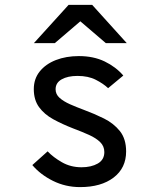

<svg xmlns="http://www.w3.org/2000/svg" viewBox="-20 -752 656 784"><path d="M307 12Q247.5 12 196.2 -13.5Q145 -39 112 -78L174.5 -134Q197 -110 232.8 -89.5Q268.5 -69 313 -69Q352.5 -69 379.2 -84.2Q406 -99.5 406 -131Q406 -155 389.2 -171.5Q372.5 -188 343.8 -201Q315 -214 279 -227.5Q234 -245 197.5 -265Q161 -285 139.5 -314.5Q118 -344 118 -388Q118 -430 142.2 -460.2Q166.5 -490.5 208.2 -506.8Q250 -523 302 -523Q362 -523 407.5 -501Q453 -479 483.5 -443.5L421.5 -392Q402 -410.5 371.2 -426.2Q340.5 -442 296.5 -442Q256.5 -442 231.8 -428Q207 -414 207 -387.5Q207 -367 223.2 -352.5Q239.5 -338 266 -326.2Q292.5 -314.5 323.5 -303Q365.5 -287.5 404.8 -268Q444 -248.5 469.5 -216.8Q495 -185 495 -133.5Q495 -66 444 -27Q393 12 307 12ZM118.5 -576 260 -732H356.5L497.5 -576H412L308 -665L204 -576Z"/></svg>

Font: Overpass Mono Light Medium
Style: Regular
Weight: 500
Monospace: yes
Version: Version 4.000